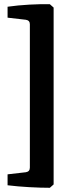

<svg xmlns="http://www.w3.org/2000/svg" viewBox="-20 -710 344 913"><path d="M217 183Q174 183 119.5 180Q65 177 16 171V119L103 109Q122 106 122 87V-595Q122 -613 103 -616L16 -626V-678Q65 -685 119.5 -688Q174 -691 217 -690L235 -674V167Z"/></svg>

Font: Yrsa
Style: Regular
Weight: 400
Designer: Anna Giedrys (Yrsa+Rasa design), David Brezina (Yrsa art-direction, Rasa art-direction, design)
Foundry: Rosetta Type Foundry
Version: Version 2.004